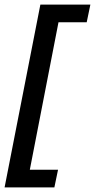

<svg xmlns="http://www.w3.org/2000/svg" viewBox="-40 -687 414 837"><path d="M136 -667H354L338 -590H215L90 53H213L197 130H-20Z"/></svg>

Font: Lisu Bosa ExtraBold
Style: Italic
Weight: 800
Italic angle: -19°
Designer: David Morse, Annie Olsen, Victor Gaultney, Frank Grießhammer (Latin)
Foundry: SIL International
Version: Version 2.000